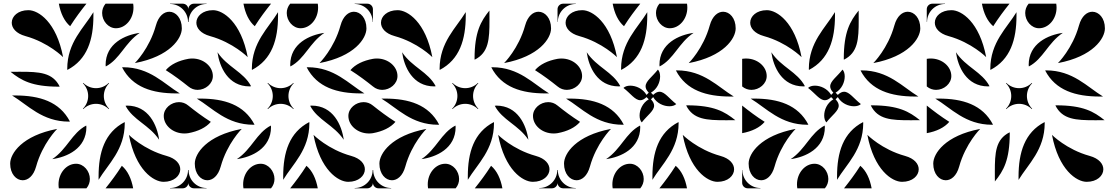

<svg xmlns="http://www.w3.org/2000/svg" viewBox="-20 -1020 6040 1040"><path d="M45.5 -502.8C131.5 -450.6 208.3 -361.5 352.9 -361.2L358.8 -361.7C302.6 -470.3 193.4 -502.5 64.6 -502.9C57.9 -502.9 52.2 -502.9 45.5 -502.8ZM37.1 -631C95.5 -584.1 153 -550.8 297.6 -550.5L303.4 -551C265.5 -627.6 192.2 -631.3 89.4 -631.3C78.7 -631.3 67.6 -631.2 56.3 -631.2C49.9 -631.2 43.6 -631.2 37.1 -631ZM263 -158C342 -169 448 -215 448 -332L447 -340C369 -299.2 344 -212 263 -158ZM297 -21.5C297 -14.5 297.5 -7.3 298.7 0H448.2C461.2 -15.4 466.8 -33.1 466.8 -50.5C466.8 -92.7 433.8 -133 392 -133C340 -133 297 -82.6 297 -21.5ZM514 -46C566 -132 655.5 -208.3 655.8 -352.9L655.3 -358.8C546.7 -302.6 514 -194 514 -65ZM551.8 0H701.3C691.8 -52.2 671.3 -95.5 640 -122C611.3 -76.7 581.1 -36.6 551.8 0ZM552 -668 553 -660C631 -700.8 656 -788 737 -842C658 -831 552 -785 552 -668ZM533.2 -949.5C533.2 -907.3 566.2 -867 608 -867C660 -867 703 -917.4 703 -978.5C703 -985.6 702.5 -992.7 701.3 -1000H551.8C538.8 -984.7 533.2 -966.9 533.2 -949.5ZM344.2 -647.1 344.7 -641.2C453.3 -697.4 486 -806 486 -935V-954C434 -868 344.5 -791.7 344.2 -647.1ZM298.7 -1000C308.2 -947.8 328.7 -904.5 360 -878C388.6 -923.3 418.9 -963.4 448.2 -1000ZM660 -447C700.8 -369 788 -344 842 -263C831 -342 785 -448 668 -448ZM867 -392C867 -340 917.4 -297 978.5 -297C985.6 -297 992.7 -297.5 1000 -298.7V-448.2C984.7 -461.2 966.9 -466.8 949.5 -466.8C907.3 -466.8 867 -433.8 867 -392ZM641.2 -655.3C697.4 -546.7 806 -514 935 -514H954C868 -566 791.7 -655.5 647.1 -655.8ZM878 -640C923.3 -611.3 963.4 -581.1 1000 -551.8V-701.3C947.8 -691.8 904.5 -671.3 878 -640ZM678.2 -289.5C714.2 -99.5 811.6 -35.1 866.2 -35.1C922.5 -35.1 956.4 -68.1 956.4 -103C956.4 -131.5 933.8 -161.3 882.2 -175.5C756.5 -210.2 678.2 -289.5 678.2 -289.5ZM901.2 0H970C986.6 0 1000 -13.4 1000 -30V-98.8H998.5C998.5 -45.1 954.9 -1.5 901.2 -1.5ZM710.5 -678.3C900.5 -714.3 964.9 -811.6 964.9 -866.2C964.9 -922.5 931.9 -956.4 897 -956.4C868.5 -956.4 838.7 -933.8 824.5 -882.3C789.8 -756.6 710.5 -678.3 710.5 -678.3ZM901.2 -998.5C954.9 -998.5 998.5 -954.9 998.5 -901.3H1000V-970C1000 -986.6 986.6 -1000 970 -1000H901.2ZM429.1 -431.2 431.2 -429.1C450.2 -448.1 475.1 -457.6 500 -457.6C524.9 -457.6 549.8 -448.1 568.8 -429.1L570.9 -431.2C551.9 -450.2 542.4 -475.1 542.4 -500C542.4 -524.9 551.9 -549.8 570.9 -568.8L568.8 -570.9C549.8 -551.9 524.9 -542.4 500 -542.4C475.1 -542.4 450.2 -551.9 431.2 -570.9L429.1 -568.8C448.1 -549.8 457.6 -524.9 457.6 -500C457.6 -475.1 448.1 -450.2 429.1 -431.2ZM43.6 -897C43.6 -868.5 66.2 -838.7 117.8 -824.5C243.4 -789.8 321.8 -710.5 321.8 -710.5C285.8 -900.5 188.4 -964.9 133.8 -964.9C77.5 -964.9 43.6 -931.9 43.6 -897ZM35.1 -133.8C35.1 -77.5 68.1 -43.6 103 -43.6C131.5 -43.6 161.3 -66.2 175.5 -117.7C210.2 -243.4 289.5 -321.7 289.5 -321.7C99.5 -285.7 35.1 -188.4 35.1 -133.8Z M1035.1 -133.8C1035.1 -77.5 1068.1 -43.6 1103 -43.6C1131.5 -43.6 1161.3 -66.3 1175.5 -117.8C1210.2 -243.5 1289.5 -321.8 1289.5 -321.8C1099.5 -285.8 1035.1 -188.4 1035.1 -133.8ZM1000 -30C1000 -13.4 1013.4 0 1030 0H1098.8V-1.5C1045.1 -1.5 1001.5 -45.1 1001.5 -98.8H1000ZM1043.6 -897C1043.6 -868.5 1066.2 -838.7 1117.8 -824.5C1243.4 -789.8 1321.8 -710.5 1321.8 -710.5C1285.8 -900.5 1188.4 -964.9 1133.8 -964.9C1077.5 -964.9 1043.6 -931.9 1043.6 -897ZM1000 -901.3H1001.5C1001.5 -954.9 1045.1 -998.5 1098.8 -998.5V-1000H1030C1013.4 -1000 1000 -986.6 1000 -970ZM1710.5 -678.3C1900.5 -714.3 1964.9 -811.6 1964.9 -866.2C1964.9 -922.5 1931.9 -956.4 1897 -956.4C1868.5 -956.4 1838.7 -933.8 1824.5 -882.3C1789.8 -756.6 1710.5 -678.3 1710.5 -678.3ZM1901.2 -998.5C1954.9 -998.5 1998.5 -954.9 1998.5 -901.3H2000V-970C2000 -986.6 1986.6 -1000 1970 -1000H1901.2ZM1678.2 -289.5C1714.2 -99.5 1811.6 -35.1 1866.2 -35.1C1922.5 -35.1 1956.4 -68.1 1956.4 -103C1956.4 -131.5 1933.8 -161.3 1882.2 -175.5C1756.5 -210.2 1678.2 -289.5 1678.2 -289.5ZM1901.2 0H1970C1986.6 0 2000 -13.4 2000 -30V-98.8H1998.5C1998.5 -45.1 1954.9 -1.5 1901.2 -1.5ZM1158 -737C1169 -658 1215 -552 1332 -552L1340 -553C1299.2 -631 1212 -656 1158 -737ZM1000 -551.8C1015.4 -538.8 1033.1 -533.2 1050.5 -533.2C1092.7 -533.2 1133 -566.2 1133 -608C1133 -660 1082.6 -703.1 1021.5 -703.1C1014.4 -703.1 1007.3 -702.5 1000 -701.3ZM1046 -486C1132 -434 1208.3 -344.5 1352.9 -344.2L1358.8 -344.7C1302.6 -453.3 1194 -486 1065 -486ZM1000 -298.7C1052.2 -308.2 1095.5 -328.7 1122 -360C1076.7 -388.7 1036.6 -418.9 1000 -448.2ZM1660 -447C1700.8 -369 1788 -344 1842 -263C1831 -342 1785 -448 1668 -448ZM1867 -392C1867 -340 1917.4 -297 1978.5 -297C1985.6 -297 1992.7 -297.5 2000 -298.7V-448.2C1984.7 -461.2 1966.9 -466.8 1949.5 -466.8C1907.3 -466.8 1867 -433.8 1867 -392ZM1641.2 -655.3C1697.4 -546.7 1806 -514 1935 -514H1954C1868 -566 1791.7 -655.5 1647.1 -655.8ZM1878 -640C1923.3 -611.4 1963.4 -581.1 2000 -551.8V-701.3C1947.8 -691.8 1904.5 -671.3 1878 -640ZM1552 -668 1553 -660C1631 -700.8 1656 -788 1737 -842C1658 -831 1552 -785 1552 -668ZM1533.2 -949.5C1533.2 -907.3 1566.2 -867 1608 -867C1660 -867 1703 -917.4 1703 -978.5C1703 -985.6 1702.5 -992.7 1701.3 -1000H1551.8C1538.8 -984.7 1533.2 -966.9 1533.2 -949.5ZM1344.2 -647.1 1344.7 -641.2C1453.3 -697.4 1486 -806 1486 -935V-954C1434 -868 1344.5 -791.7 1344.2 -647.1ZM1298.7 -1000C1308.2 -947.8 1328.7 -904.5 1360 -878C1388.6 -923.3 1418.9 -963.4 1448.2 -1000ZM1263 -158C1342 -169 1448 -215 1448 -332L1447 -340C1369 -299.2 1344 -212 1263 -158ZM1297 -21.5C1297 -14.5 1297.5 -7.3 1298.7 0H1448.2C1461.2 -15.4 1466.8 -33.1 1466.8 -50.5C1466.8 -92.7 1433.8 -133 1392 -133C1340 -133 1297 -82.6 1297 -21.5ZM1514 -46C1566 -132 1655.5 -208.3 1655.8 -352.9L1655.3 -358.8C1546.7 -302.6 1514 -194 1514 -65ZM1551.8 0H1701.3C1691.8 -52.2 1671.3 -95.5 1640 -122C1611.3 -76.7 1581.1 -36.6 1551.8 0ZM1429.1 -431.2 1431.2 -429.1C1450.2 -448.1 1475.1 -457.6 1500 -457.6C1524.9 -457.6 1549.8 -448.1 1568.8 -429.1L1570.9 -431.2C1551.9 -450.2 1542.4 -475.1 1542.4 -500C1542.4 -524.9 1551.9 -549.8 1570.9 -568.8L1568.8 -570.9C1549.8 -551.9 1524.9 -542.4 1500 -542.4C1475.1 -542.4 1450.2 -551.9 1431.2 -570.9L1429.1 -568.8C1448.1 -549.8 1457.6 -524.9 1457.6 -500C1457.6 -475.1 1448.1 -450.2 1429.1 -431.2Z M2361.2 -647.1 2361.7 -641.2C2470.3 -697.4 2502.5 -806.6 2502.9 -935.4C2502.9 -942.1 2502.9 -947.8 2502.8 -954.5C2450.6 -868.5 2361.5 -791.7 2361.2 -647.1ZM2550.5 -702.4 2551 -696.6C2627.6 -734.5 2631.3 -807.8 2631.3 -910.6C2631.3 -921.3 2631.2 -932.4 2631.2 -943.7C2631.2 -950.1 2631.2 -956.4 2631 -962.9C2584.1 -904.5 2550.8 -847 2550.5 -702.4ZM2263 -158C2342 -169 2448 -215 2448 -332L2447 -340C2369 -299.2 2344 -212 2263 -158ZM2297 -21.5C2297 -14.5 2297.5 -7.3 2298.7 0H2448.2C2461.2 -15.4 2466.8 -33.1 2466.8 -50.5C2466.8 -92.7 2433.8 -133 2392 -133C2340 -133 2297 -82.6 2297 -21.5ZM2514 -46C2566 -132 2655.5 -208.3 2655.8 -352.9L2655.3 -358.8C2546.7 -302.6 2514 -194 2514 -65ZM2551.8 0H2701.3C2691.8 -52.2 2671.3 -95.5 2640 -122C2611.3 -76.7 2581.1 -36.6 2551.8 0ZM2660 -447C2700.8 -369 2788 -344 2842 -263C2831 -342 2785 -448 2668 -448ZM2867 -392C2867 -340 2917.4 -297 2978.5 -297C2985.6 -297 2992.7 -297.5 3000 -298.7V-448.2C2984.7 -461.2 2966.9 -466.8 2949.5 -466.8C2907.3 -466.8 2867 -433.8 2867 -392ZM2641.2 -655.3C2697.4 -546.7 2806 -514 2935 -514H2954C2868 -566 2791.7 -655.5 2647.1 -655.8ZM2878 -640C2923.3 -611.3 2963.4 -581.1 3000 -551.8V-701.3C2947.8 -691.8 2904.5 -671.3 2878 -640ZM2158 -737C2169 -658 2215 -552 2332 -552L2340 -553C2299.2 -631 2212 -656 2158 -737ZM2000 -551.8C2015.4 -538.8 2033.1 -533.2 2050.5 -533.2C2092.7 -533.2 2133 -566.2 2133 -608C2133 -660 2082.6 -703.1 2021.5 -703.1C2014.4 -703.1 2007.3 -702.5 2000 -701.3ZM2046 -486C2132 -434 2208.3 -344.5 2352.9 -344.2L2358.8 -344.7C2302.6 -453.3 2194 -486 2065 -486ZM2000 -298.7C2052.2 -308.2 2095.5 -328.7 2122 -360C2076.7 -388.7 2036.6 -418.9 2000 -448.2ZM2678.2 -289.5C2714.2 -99.5 2811.6 -35.1 2866.2 -35.1C2922.5 -35.1 2956.4 -68.1 2956.4 -103C2956.4 -131.5 2933.8 -161.3 2882.2 -175.5C2756.5 -210.2 2678.2 -289.5 2678.2 -289.5ZM2901.2 0H2970C2986.6 0 3000 -13.4 3000 -30V-98.8H2998.5C2998.5 -45.1 2954.9 -1.5 2901.2 -1.5ZM2429.1 -431.2 2431.2 -429.1C2450.2 -448.1 2475.1 -457.6 2500 -457.6C2524.9 -457.6 2549.8 -448.1 2568.8 -429.1L2570.9 -431.2C2551.9 -450.2 2542.4 -475.1 2542.4 -500C2542.4 -524.9 2551.9 -549.8 2570.9 -568.8L2568.8 -570.9C2549.8 -551.9 2524.9 -542.4 2500 -542.4C2475.1 -542.4 2450.2 -551.9 2431.2 -570.9L2429.1 -568.8C2448.1 -549.8 2457.6 -524.9 2457.6 -500C2457.6 -475.1 2448.1 -450.2 2429.1 -431.2ZM2035.1 -133.8C2035.1 -77.5 2068.1 -43.6 2103 -43.6C2131.5 -43.6 2161.3 -66.3 2175.5 -117.8C2210.2 -243.5 2289.5 -321.8 2289.5 -321.8C2099.5 -285.8 2035.1 -188.4 2035.1 -133.8ZM2000 -30C2000 -13.4 2013.4 0 2030 0H2098.8V-1.5C2045.1 -1.5 2001.5 -45.1 2001.5 -98.8H2000ZM2043.6 -897C2043.6 -868.5 2066.2 -838.7 2117.8 -824.5C2243.4 -789.8 2321.8 -710.5 2321.8 -710.5C2285.8 -900.5 2188.4 -964.9 2133.8 -964.9C2077.5 -964.9 2043.6 -931.9 2043.6 -897ZM2710.5 -678.3C2900.5 -714.3 2964.9 -811.6 2964.9 -866.2C2964.9 -922.5 2931.9 -956.4 2897 -956.4C2868.5 -956.4 2838.7 -933.8 2824.5 -882.3C2789.8 -756.6 2710.5 -678.3 2710.5 -678.3Z M3710.5 -678.2C3900.5 -714.2 3964.9 -811.6 3964.9 -866.2C3964.9 -922.5 3931.9 -956.4 3897 -956.4C3868.5 -956.4 3838.7 -933.8 3824.5 -882.2C3789.8 -756.5 3710.5 -678.2 3710.5 -678.2ZM3357 -543.6C3395.6 -514.2 3419.5 -477.1 3448.1 -477.1C3458.5 -477.1 3469.5 -482 3482 -494L3494 -482C3459.4 -461.7 3444.4 -424.1 3444.4 -394.2C3444.4 -378.4 3448.6 -364.8 3456.3 -357C3486.4 -395.5 3523.1 -419.4 3523.1 -447.8C3523.1 -458.3 3518.1 -469.4 3506 -482L3518 -494C3538.3 -459.4 3575.9 -444.4 3605.8 -444.4C3621.6 -444.4 3635.2 -448.6 3643 -456.3C3604.5 -486.4 3580.6 -523.1 3552.2 -523.1C3541.7 -523.1 3530.7 -518.1 3518 -506L3506 -518C3540.6 -538.3 3555.6 -575.9 3555.6 -605.8C3555.6 -621.6 3551.4 -635.2 3543.7 -643C3513.6 -604.5 3476.9 -580.6 3476.9 -552.2C3476.9 -541.7 3481.9 -530.7 3494 -518L3482 -506C3461.7 -540.6 3424.1 -556 3394.2 -556C3378.4 -556 3364.8 -551.7 3357 -543.6ZM3035.1 -133.8C3035.1 -77.5 3068.1 -43.6 3103 -43.6C3131.5 -43.6 3161.3 -66.2 3175.5 -117.8C3210.2 -243.4 3289.5 -321.8 3289.5 -321.8C3099.5 -285.8 3035.1 -188.4 3035.1 -133.8ZM3000 -30C3000 -13.4 3013.4 0 3030 0H3098.8V-1.5C3045.1 -1.5 3001.5 -45.1 3001.5 -98.8H3000ZM3043.6 -897C3043.6 -868.5 3066.2 -838.7 3117.8 -824.5C3243.4 -789.8 3321.8 -710.5 3321.8 -710.5C3285.8 -900.5 3188.4 -964.9 3133.8 -964.9C3077.5 -964.9 3043.6 -931.9 3043.6 -897ZM3000 -901.2H3001.5C3001.5 -954.9 3045.1 -998.5 3098.8 -998.5V-1000H3030C3013.4 -1000 3000 -986.6 3000 -970ZM3158 -737C3169 -658 3215 -552 3332 -552L3340 -553C3299.2 -631 3212 -656 3158 -737ZM3000 -551.8C3015.4 -538.8 3033.1 -533.2 3050.5 -533.2C3092.7 -533.2 3133 -566.2 3133 -608C3133 -660 3082.6 -703 3021.5 -703C3014.4 -703 3007.3 -702.5 3000 -701.3ZM3046 -486C3132 -434 3208.3 -344.5 3352.9 -344.2L3358.8 -344.7C3302.6 -453.3 3194 -486 3065 -486ZM3000 -298.7C3052.2 -308.2 3095.5 -328.7 3122 -360C3076.7 -388.6 3036.6 -418.9 3000 -448.2ZM3552 -668 3553 -660C3631 -700.8 3656 -788 3737 -842C3658 -831 3552 -785 3552 -668ZM3533.2 -949.5C3533.2 -907.3 3566.2 -867 3608 -867C3660 -867 3703 -917.4 3703 -978.5C3703 -985.6 3702.5 -992.7 3701.3 -1000H3551.8C3538.8 -984.7 3533.2 -966.9 3533.2 -949.5ZM3344.2 -647.1 3344.7 -641.2C3453.3 -697.4 3486 -806 3486 -935V-954C3434 -868 3344.5 -791.7 3344.2 -647.1ZM3298.7 -1000C3308.2 -947.8 3328.7 -904.5 3360 -878C3388.6 -923.3 3418.9 -963.4 3448.2 -1000ZM3263 -158C3342 -169 3448 -215 3448 -332L3447 -340C3369 -299.2 3344 -212 3263 -158ZM3297 -21.5C3297 -14.5 3297.5 -7.3 3298.7 0H3448.2C3461.2 -15.4 3466.8 -33.1 3466.8 -50.5C3466.8 -92.7 3433.8 -133 3392 -133C3340 -133 3297 -82.6 3297 -21.5ZM3514 -46C3566 -132 3655.5 -208.3 3655.8 -352.9L3655.3 -358.8C3546.7 -302.6 3514 -194 3514 -65ZM3551.8 0H3701.3C3691.8 -52.2 3671.3 -95.5 3640 -122C3611.3 -76.7 3581.1 -36.6 3551.8 0ZM3641.2 -638.3C3697.4 -529.7 3806.6 -497.5 3935.4 -497.1C3942.1 -497.1 3947.8 -497.1 3954.5 -497.2C3868.5 -549.4 3791.7 -638.5 3647.1 -638.8ZM3696.6 -449C3734.5 -372.4 3807.8 -368.7 3910.6 -368.7C3921.3 -368.7 3932.4 -368.8 3943.7 -368.8C3950.1 -368.8 3956.4 -368.8 3962.9 -369C3904.5 -415.9 3847 -449.2 3702.4 -449.5ZM3678.2 -289.5C3714.2 -99.5 3811.6 -35.1 3866.2 -35.1C3922.5 -35.1 3956.4 -68.1 3956.4 -103C3956.4 -131.5 3933.8 -161.3 3882.2 -175.5C3756.5 -210.2 3678.2 -289.5 3678.2 -289.5Z M4043.6 -897C4043.6 -868.5 4066.2 -838.7 4117.8 -824.5C4243.4 -789.8 4321.8 -710.5 4321.8 -710.5C4285.8 -900.5 4188.4 -964.9 4133.8 -964.9C4077.5 -964.9 4043.6 -931.9 4043.6 -897ZM4357 -543.6C4395.6 -514.2 4419.5 -477.1 4448.1 -477.1C4458.5 -477.1 4469.5 -482 4482 -494L4494 -482C4459.4 -461.7 4444.4 -424.1 4444.4 -394.2C4444.4 -378.4 4448.6 -364.8 4456.3 -357C4486.4 -395.5 4523.1 -419.4 4523.1 -447.8C4523.1 -458.3 4518.1 -469.4 4506 -482L4518 -494C4538.3 -459.4 4575.9 -444.4 4605.8 -444.4C4621.6 -444.4 4635.2 -448.6 4643 -456.3C4604.5 -486.4 4580.6 -523.1 4552.2 -523.1C4541.7 -523.1 4530.7 -518.1 4518 -506L4506 -518C4540.6 -538.3 4555.6 -575.9 4555.6 -605.8C4555.6 -621.6 4551.4 -635.2 4543.7 -643C4513.6 -604.5 4476.9 -580.6 4476.9 -552.2C4476.9 -541.7 4481.9 -530.7 4494 -518L4482 -506C4461.7 -540.6 4424.1 -556 4394.2 -556C4378.4 -556 4364.8 -551.7 4357 -543.6ZM4035.1 -133.8C4035.1 -77.5 4068.1 -43.6 4103 -43.6C4131.5 -43.6 4161.3 -66.2 4175.5 -117.8C4210.2 -243.4 4289.5 -321.8 4289.5 -321.8C4099.5 -285.8 4035.1 -188.4 4035.1 -133.8ZM4000 -30C4000 -13.4 4013.4 0 4030 0H4098.8V-1.5C4045.1 -1.5 4001.5 -45.1 4001.5 -98.8H4000ZM4158 -737C4169 -658 4215 -552 4332 -552L4340 -553C4299.2 -631 4212 -656 4158 -737ZM4000 -551.8C4015.4 -538.8 4033.1 -533.2 4050.5 -533.2C4092.7 -533.2 4133 -566.2 4133 -608C4133 -660 4082.6 -703 4021.5 -703C4014.4 -703 4007.3 -702.5 4000 -701.3ZM4046 -486C4132 -434 4208.3 -344.5 4352.9 -344.2L4358.8 -344.7C4302.6 -453.3 4194 -486 4065 -486ZM4000 -298.7C4052.2 -308.2 4095.5 -328.7 4122 -360C4076.7 -388.6 4036.6 -418.9 4000 -448.2ZM4263 -158C4342 -169 4448 -215 4448 -332L4447 -340C4369 -299.2 4344 -212 4263 -158ZM4297 -21.5C4297 -14.5 4297.5 -7.3 4298.7 0H4448.2C4461.2 -15.4 4466.8 -33.1 4466.8 -50.5C4466.8 -92.7 4433.8 -133 4392 -133C4340 -133 4297 -82.6 4297 -21.5ZM4514 -46C4566 -132 4655.5 -208.3 4655.8 -352.9L4655.3 -358.8C4546.7 -302.6 4514 -194 4514 -65ZM4551.8 0H4701.3C4691.8 -52.2 4671.3 -95.5 4640 -122C4611.3 -76.7 4581.1 -36.6 4551.8 0ZM4361.2 -647.1 4361.7 -641.2C4470.3 -697.4 4502.5 -806.6 4502.9 -935.4C4502.9 -942.1 4502.9 -947.8 4502.8 -954.5C4450.6 -868.5 4361.5 -791.7 4361.2 -647.1ZM4550.5 -702.4 4551 -696.6C4627.6 -734.6 4631.3 -807.8 4631.3 -910.6C4631.3 -921.3 4631.2 -932.4 4631.2 -943.7C4631.2 -950.1 4631.2 -956.4 4631 -962.9C4584.1 -904.5 4550.8 -847 4550.5 -702.4ZM4641.2 -638.3C4697.4 -529.7 4806.6 -497.5 4935.4 -497.1C4942.1 -497.1 4947.8 -497.1 4954.5 -497.2C4868.5 -549.4 4791.7 -638.5 4647.1 -638.8ZM4696.6 -449C4734.5 -372.4 4807.8 -368.7 4910.6 -368.7C4921.3 -368.7 4932.4 -368.8 4943.7 -368.8C4950.1 -368.8 4956.4 -368.8 4962.9 -369C4904.5 -415.9 4847 -449.2 4702.4 -449.5ZM4710.5 -678.3C4900.5 -714.3 4964.9 -811.6 4964.9 -866.2C4964.9 -922.5 4931.9 -956.4 4897 -956.4C4868.5 -956.4 4838.7 -933.8 4824.5 -882.3C4789.8 -756.6 4710.5 -678.3 4710.5 -678.3ZM4678.2 -289.5C4714.2 -99.5 4811.6 -35.1 4866.2 -35.1C4922.5 -35.1 4956.4 -68.1 4956.4 -103C4956.4 -131.5 4933.8 -161.3 4882.2 -175.5C4756.5 -210.2 4678.2 -289.5 4678.2 -289.5Z M5678.2 -289.5C5714.2 -99.5 5811.6 -35.1 5866.2 -35.1C5922.5 -35.1 5956.4 -68.1 5956.4 -103C5956.4 -131.5 5933.8 -161.3 5882.2 -175.5C5756.5 -210.2 5678.2 -289.5 5678.2 -289.5ZM5641.2 -638.3C5697.4 -529.7 5806.6 -497.5 5935.4 -497.1C5942.1 -497.1 5947.8 -497.1 5954.5 -497.2C5868.5 -549.4 5791.7 -638.5 5647.1 -638.8ZM5696.6 -449C5734.5 -372.4 5807.8 -368.7 5910.6 -368.7C5921.3 -368.7 5932.4 -368.8 5943.7 -368.8C5950.1 -368.8 5956.4 -368.8 5962.9 -369C5904.5 -415.9 5847 -449.2 5702.4 -449.5ZM5497.1 -64.6C5497.1 -57.9 5497.1 -52.2 5497.2 -45.5C5549.4 -131.5 5638.5 -208.3 5638.8 -352.9L5638.3 -358.8C5529.7 -302.6 5497.5 -193.4 5497.1 -64.6ZM5368.7 -89.4C5368.7 -78.7 5368.8 -67.6 5368.8 -56.3C5368.8 -49.9 5368.8 -43.6 5369 -37.1C5415.9 -95.5 5449.2 -153 5449.5 -297.6L5449 -303.4C5372.4 -265.5 5368.7 -192.2 5368.7 -89.4ZM5552 -668 5553 -660C5631 -700.8 5656 -788 5737 -842C5658 -831 5552 -785 5552 -668ZM5533.2 -949.5C5533.2 -907.3 5566.2 -867 5608 -867C5660 -867 5703 -917.4 5703 -978.5C5703 -985.6 5702.5 -992.7 5701.3 -1000H5551.8C5538.8 -984.7 5533.2 -966.9 5533.2 -949.5ZM5344.2 -647.1 5344.7 -641.2C5453.3 -697.4 5486 -806 5486 -935V-954C5434 -868 5344.5 -791.7 5344.2 -647.1ZM5298.7 -1000C5308.2 -947.8 5328.7 -904.5 5360 -878C5388.6 -923.3 5418.9 -963.4 5448.2 -1000ZM5158 -737C5169 -658 5215 -552 5332 -552L5340 -553C5299.2 -631 5212 -656 5158 -737ZM5000 -551.8C5015.4 -538.8 5033.1 -533.2 5050.5 -533.2C5092.7 -533.2 5133 -566.2 5133 -608C5133 -660 5082.6 -703.1 5021.5 -703.1C5014.4 -703.1 5007.3 -702.5 5000 -701.3ZM5046 -486C5132 -434 5208.3 -344.5 5352.9 -344.2L5358.8 -344.7C5302.6 -453.3 5194 -486 5065 -486ZM5000 -298.7C5052.2 -308.2 5095.5 -328.7 5122 -360C5076.7 -388.7 5036.6 -418.9 5000 -448.2ZM5043.6 -897C5043.6 -868.5 5066.2 -838.7 5117.8 -824.5C5243.4 -789.8 5321.8 -710.5 5321.8 -710.5C5285.8 -900.5 5188.4 -964.9 5133.8 -964.9C5077.5 -964.9 5043.6 -931.9 5043.6 -897ZM5000 -901.3H5001.5C5001.5 -954.9 5045.1 -998.5 5098.8 -998.5V-1000H5030C5013.4 -1000 5000 -986.6 5000 -970ZM5429.1 -431.2 5431.2 -429.1C5450.2 -448.1 5475.1 -457.6 5500 -457.6C5524.9 -457.6 5549.8 -448.1 5568.8 -429.1L5570.9 -431.2C5551.9 -450.2 5542.4 -475.1 5542.4 -500C5542.4 -524.9 5551.9 -549.8 5570.9 -568.8L5568.8 -570.9C5549.8 -551.9 5524.9 -542.4 5500 -542.4C5475.1 -542.4 5450.2 -551.9 5431.2 -570.9L5429.1 -568.8C5448.1 -549.8 5457.6 -524.9 5457.6 -500C5457.6 -475.1 5448.1 -450.2 5429.1 -431.2ZM5710.5 -678.2C5900.5 -714.2 5964.9 -811.6 5964.9 -866.2C5964.9 -922.5 5931.9 -956.4 5897 -956.4C5868.5 -956.4 5838.7 -933.7 5824.5 -882.2C5789.8 -756.5 5710.5 -678.2 5710.5 -678.2ZM5035.1 -133.8C5035.1 -77.5 5068.1 -43.6 5103 -43.6C5131.5 -43.6 5161.3 -66.2 5175.5 -117.7C5210.2 -243.4 5289.5 -321.7 5289.5 -321.7C5099.5 -285.7 5035.1 -188.4 5035.1 -133.8Z"/></svg>

Font: GlukFrames07
Style: Medium
Weight: 500
Monospace: yes
Designer: gluk
Foundry: gluk
Version: Version 1.00